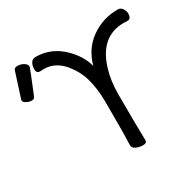

<svg xmlns="http://www.w3.org/2000/svg" viewBox="-161 -892 1087 1077"><g transform="rotate(-30 383.0 -354.0)"><path d="M494.1 -3.9Q494.1 15.1 470 15.1Q445.8 15.1 425.3 5.6Q404.8 -3.9 404.8 -22L407.2 -110.8V-299.8Q407.2 -387.7 387.2 -456.8Q367.2 -525.9 314.9 -583Q265.1 -633.8 200.2 -633.8Q182.1 -633.8 175.8 -632.8Q152.8 -632.8 152.8 -657.5Q152.8 -682.1 162.8 -699Q172.9 -715.8 192.9 -715.8Q294.9 -715.8 370.1 -641.1Q431.2 -580.1 449.2 -509.8Q475.1 -606.9 552 -661.4Q628.9 -715.8 725.1 -715.8Q745.1 -715.8 755.6 -699Q766.1 -682.1 766.1 -668Q766.1 -632.8 742.2 -632.8Q736.3 -633.8 717.8 -633.8Q564.9 -633.8 512.2 -457Q491.2 -388.2 491.2 -299.8Q491.2 -109.9 494.1 -3.9ZM75.2 -526.9Q70.3 -513.7 53.7 -513.9Q37.1 -514.2 20.5 -523.2Q3.9 -532.2 3.9 -541.5Q3.9 -550.8 5.9 -553.2L55.2 -707Q59.1 -723.1 80.1 -723.1Q101.1 -723.1 119.6 -712.2Q138.2 -701.2 138.2 -685.1Q138.2 -680.7 75.2 -526.9Z"/></g></svg>

Font: LXGW WenKai Screen R
Style: Regular
Weight: 400
Designer: Fontworks Inc.
Version: Version 1.235;May 31, 2022